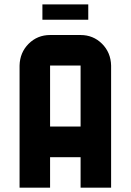

<svg xmlns="http://www.w3.org/2000/svg" viewBox="-20 -871 606 891"><path d="M354 -283.7V-566.9H212.4V-283.7ZM354 -708.5Q412.6 -708.5 453.4 -668Q494.1 -627.4 495.6 -566.9V0H354V-141.6H212.4V0H70.8V-566.9Q72.3 -627.4 113 -668Q153.8 -708.5 212.4 -708.5ZM389.6 -779.3H176.8V-850.6H389.6Z"/></svg>

Font: Blazma
Style: Regular
Weight: 400
Designer: GGBotNet
Version: 1.00